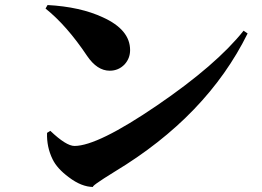

<svg xmlns="http://www.w3.org/2000/svg" viewBox="-20 -735 1040 763"><path d="M169 -715Q299 -708 389 -666Q497 -617 497 -536Q497 -503 475 -479Q451 -454 416 -454Q366 -454 326 -513Q245 -634 161 -701ZM604 -316Q840 -477 948 -613L964 -602Q802 -274 436 -53Q337 8 351 8Q304 8 253 -31Q207 -65 189 -102Q165 -151 167 -207L180 -215Q243 -155 276 -155Q368 -155 604 -316Z"/></svg>

Font: Source Han Serif CN Heavy
Style: Regular
Weight: 900
Designer: Ryoko NISHIZUKA  (kana & ideographs); Frank Grießhammer (Latin, Greek & Cyrillic); Wenlong ZHANG  (bopomofo); Sandoll Co
Foundry: Adobe Systems Incorporated
Version: Version 1.000;PS 1;hotconv 16.6.53;makeotf.lib2.5.65590